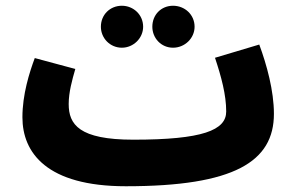

<svg xmlns="http://www.w3.org/2000/svg" viewBox="-20 -627 1023 668"><path d="M582 -461C623 -461 657 -494 657 -534C657 -576 623 -607 582 -607C541 -607 510 -576 510 -534C510 -494 541 -461 582 -461ZM404 -461C444 -461 478 -494 478 -534C478 -576 444 -607 404 -607C363 -607 331 -576 331 -534C331 -494 363 -461 404 -461ZM418 21C796 21 933 -65 933 -231C933 -311 908 -402 882 -472L728 -426C750 -360 767 -297 767 -239C767 -174 685 -141 444 -141C255 -141 219 -194 219 -265C219 -306 231 -349 242 -387L101 -425C82 -374 58 -298 58 -219C58 -96 142 21 418 21Z"/></svg>

Font: Noto Sans Arabic UI XCn Bk
Style: Regular
Weight: 900
Width: 2
Designer: Monotype Design Team, Nadine Chahine and Nizar Qandah
Foundry: Monotype Imaging Inc.
Version: Version 2.010